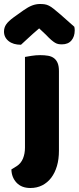

<svg xmlns="http://www.w3.org/2000/svg" viewBox="-64 -764 394 961"><path d="M19 68Q41 54 51 29.5Q61 5 61 -25V-479Q72 -481 93.5 -484.5Q115 -488 137 -488Q159 -488 176.5 -485Q194 -482 206 -473Q218 -464 224.5 -448.5Q231 -433 231 -408V-9Q231 33 221 67Q211 101 192.5 125.5Q174 150 147.5 163.5Q121 177 88 177Q44 177 19 150.5Q-6 124 -7 84ZM132 -622Q98 -593 79 -575Q60 -557 41 -540Q2 -540 -21 -558.5Q-44 -577 -44 -606Q-44 -626 -33 -642Q-22 -658 4 -677L53 -712Q77 -729 96.5 -736.5Q116 -744 136 -744Q149 -744 159.5 -742.5Q170 -741 181 -735.5Q192 -730 205 -719.5Q218 -709 238 -692L308 -630Q309 -625 309.5 -621Q310 -617 310 -612Q310 -581 293.5 -561.5Q277 -542 246 -542Q236 -542 228 -543.5Q220 -545 211.5 -550Q203 -555 192 -564.5Q181 -574 166 -590Z"/></svg>

Font: Baloo Tamma
Style: Regular
Weight: 400
Designer: Divya Kowshik and Ek Type
Foundry: Ek Type
Version: Version 1.443;PS 1.000;hotconv 16.6.51;makeotf.lib2.5.65220;